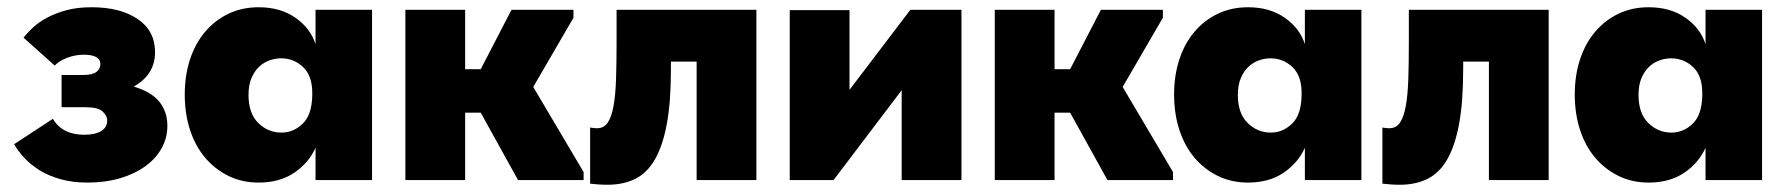

<svg xmlns="http://www.w3.org/2000/svg" viewBox="-20 -497 4930 530"><path d="M222 7Q180 7 146.5 -2.5Q113 -12 88.5 -27.5Q64 -43 46.5 -62Q29 -81 19 -99L126 -169Q152 -125 213 -125Q242 -125 259 -135Q276 -145 276 -165Q276 -177 263.5 -189Q251 -201 216 -201H150V-290H209Q234 -290 245.5 -298Q257 -306 257 -320Q257 -346 211 -346Q188 -346 165.5 -337.5Q143 -329 131 -316L45 -393Q55 -406 71 -421Q87 -436 110.5 -448.5Q134 -461 164 -469Q194 -477 233 -477Q312 -477 360 -444.5Q408 -412 408 -353Q408 -291 349 -258Q397 -244 419.5 -216.5Q442 -189 442 -150Q442 -116 426 -87.5Q410 -59 381 -38Q352 -17 311.5 -5Q271 7 222 7Z M694 7Q648 7 610.5 -11.5Q573 -30 546 -62Q519 -94 504.5 -138.5Q490 -183 490 -236Q490 -289 504.5 -333Q519 -377 546 -409Q573 -441 610.5 -459Q648 -477 694 -477Q754 -477 795.5 -448Q837 -419 851 -375V-470H1007V0H851V-89Q832 -47 792 -20Q752 7 694 7ZM757 -131Q790 -131 815.5 -155.5Q841 -180 842 -234V-240Q842 -288 816.5 -312Q791 -336 756 -336Q739 -336 723 -330Q707 -324 694.5 -312Q682 -300 674 -281Q666 -262 666 -235Q666 -184 693 -157.5Q720 -131 757 -131Z M1099 -470H1264V-306H1307L1392 -470H1563V-448L1452 -257L1591 -22V0H1410L1307 -186H1264V0H1099Z M1657 13Q1643 13 1630.5 12Q1618 11 1609 10V-145Q1614 -144 1618.5 -143.5Q1623 -143 1628 -143Q1647 -143 1657.5 -158.5Q1668 -174 1673.5 -204Q1679 -234 1680.5 -278Q1682 -322 1682 -379V-470H2068V0H1903V-327H1832V-306Q1832 -217 1821 -156.5Q1810 -96 1788.5 -58Q1767 -20 1734 -3.5Q1701 13 1657 13Z M2160 -469H2325V-249L2493 -470H2634V0H2469V-248L2281 0H2160Z M2726 -470H2891V-306H2934L3019 -470H3190V-448L3079 -257L3218 -22V0H3037L2934 -186H2891V0H2726Z M3425 7Q3379 7 3341.5 -11.5Q3304 -30 3277 -62Q3250 -94 3235.5 -138.5Q3221 -183 3221 -236Q3221 -289 3235.5 -333Q3250 -377 3277 -409Q3304 -441 3341.5 -459Q3379 -477 3425 -477Q3485 -477 3526.5 -448Q3568 -419 3582 -375V-470H3738V0H3582V-89Q3563 -47 3523 -20Q3483 7 3425 7ZM3488 -131Q3521 -131 3546.5 -155.5Q3572 -180 3573 -234V-240Q3573 -288 3547.5 -312Q3522 -336 3487 -336Q3470 -336 3454 -330Q3438 -324 3425.5 -312Q3413 -300 3405 -281Q3397 -262 3397 -235Q3397 -184 3424 -157.5Q3451 -131 3488 -131Z M3844 13Q3830 13 3817.5 12Q3805 11 3796 10V-145Q3801 -144 3805.5 -143.5Q3810 -143 3815 -143Q3834 -143 3844.5 -158.5Q3855 -174 3860.5 -204Q3866 -234 3867.5 -278Q3869 -322 3869 -379V-470H4255V0H4090V-327H4019V-306Q4019 -217 4008 -156.5Q3997 -96 3975.5 -58Q3954 -20 3921 -3.5Q3888 13 3844 13Z M4531 7Q4485 7 4447.5 -11.5Q4410 -30 4383 -62Q4356 -94 4341.5 -138.5Q4327 -183 4327 -236Q4327 -289 4341.5 -333Q4356 -377 4383 -409Q4410 -441 4447.5 -459Q4485 -477 4531 -477Q4591 -477 4632.5 -448Q4674 -419 4688 -375V-470H4844V0H4688V-89Q4669 -47 4629 -20Q4589 7 4531 7ZM4594 -131Q4627 -131 4652.5 -155.5Q4678 -180 4679 -234V-240Q4679 -288 4653.5 -312Q4628 -336 4593 -336Q4576 -336 4560 -330Q4544 -324 4531.5 -312Q4519 -300 4511 -281Q4503 -262 4503 -235Q4503 -184 4530 -157.5Q4557 -131 4594 -131Z"/></svg>

Font: Tilda Sans Black
Style: Regular
Weight: 900
Designer: ParaType Ltd
Foundry: ParaType Ltd
Version: Version 1.009